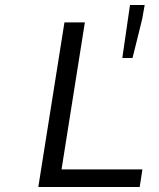

<svg xmlns="http://www.w3.org/2000/svg" viewBox="-20 -751 640 771"><path d="M471.2 -518.1 502 -731H561L550.8 -673.8L512.2 -518.1ZM133.8 0 238.8 -661.1H320.8L227.1 -70.8H551.8L541 0Z"/></svg>

Font: Office Code Pro Italic
Style: Regular
Weight: 400
Italic angle: -9°
Designer: Nathan Rutzky & Paul D. Hunt
Foundry: Adobe Systems Incorporated
Version: Version 1.004;PS 001.004;hotconv 1.0.70;makeotf.lib2.5.58329